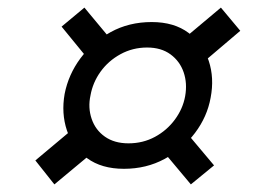

<svg xmlns="http://www.w3.org/2000/svg" viewBox="-20 -602 690 505"><path d="M306 -158Q247 -158 209 -186Q171 -214 156 -259Q141 -304 150 -355Q160 -406 191.5 -448.5Q223 -491 271 -517.5Q319 -544 379 -544Q438 -544 476 -515.5Q514 -487 529 -442Q544 -397 534 -345Q525 -295 493 -252.5Q461 -210 413 -184Q365 -158 306 -158ZM123 -117 73 -180 184 -273 230 -206ZM318 -225Q356 -225 387.5 -242Q419 -259 440 -287.5Q461 -316 467 -349Q473 -383 463 -412Q453 -441 428.5 -459Q404 -477 367 -477Q329 -477 297 -459.5Q265 -442 244.5 -413.5Q224 -385 218 -351Q211 -319 221 -289.5Q231 -260 256 -242.5Q281 -225 318 -225ZM218 -439 142 -532 202 -582 281 -487ZM482 -117 405 -209 464 -261 543 -167ZM499 -425 449 -488 561 -582 612 -521Z"/></svg>

Font: REM
Style: Bold Italic
Weight: 700
Italic angle: -11°
Designer: Octavio Pardo
Foundry: Ashler Design
Version: Version 1.005;gftools[0.9.28]